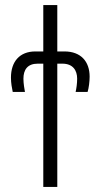

<svg xmlns="http://www.w3.org/2000/svg" viewBox="-20 -734 394 754"><path d="M150 0H205V-484H225C266 -484 283 -458 283 -425C283 -406 280 -386 277 -373H324C329 -389 332 -415 332 -433C332 -492 298 -532 233 -532H205V-714H150V-532H119C57 -532 23 -492 23 -429C23 -408 27 -387 30 -373H78C76 -384 72 -406 72 -425C72 -460 88 -484 128 -484H150Z"/></svg>

Font: Noto Sans UI Condensed Light
Style: Regular
Weight: 300
Width: 3
Designer: Monotype Design Team
Foundry: Monotype Imaging Inc.
Version: Version 1.901